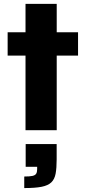

<svg xmlns="http://www.w3.org/2000/svg" viewBox="-20 -678 447 1000"><path d="M112.9 0V-388.3H19.8V-510H112.9V-658H275.4V-510H386.5V-388.3H275.4V0ZM106.3 301.5V241.4Q134.9 241.4 149.1 238.2Q163.3 235 168.4 226.7Q173.5 218.4 173.5 203.2V190.9H113.7V72.4H275.1V152.5Q275.1 197.3 269.7 226.4Q264.3 255.5 247.2 271.9Q230.1 288.2 196.5 294.9Q162.8 301.5 106.3 301.5Z"/></svg>

Font: Saira Thin
Style: Regular
Weight: 100
Designer: Hector Gatti with collaboration of the Omnibus-Type team
Foundry: Omnibus-Type
Version: Version 1.101